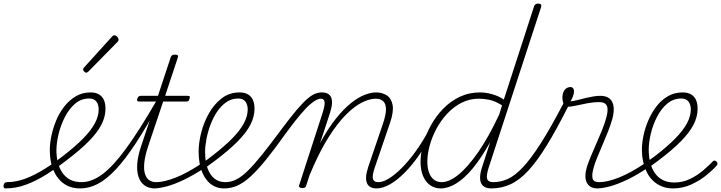

<svg xmlns="http://www.w3.org/2000/svg" viewBox="-213 -1035 4026 1072"><path d="M-184 17Q-190 17 -192 11.5Q-194 6 -193 -0.5Q-192 -7 -187.5 -12.5Q-183 -18 -174 -18Q-122 -18 -69 -38.5Q-16 -59 38 -93Q92 -127 145 -169Q208 -218 251 -261.5Q294 -305 316 -345.5Q338 -386 338 -424Q338 -451 325 -468Q312 -485 285 -485Q276 -485 272.5 -490Q269 -495 270.5 -502Q272 -509 278 -514Q284 -519 293 -519Q321 -519 339.5 -508Q358 -497 367 -477Q376 -457 376 -428Q376 -383 353 -338.5Q330 -294 281.5 -245Q233 -196 156 -138Q99 -94 43 -59Q-13 -24 -69 -3.5Q-125 17 -184 17Z M234 17Q200 17 172.5 6Q145 -5 125 -25Q105 -45 91.5 -71.5Q78 -98 71.5 -130Q65 -162 65 -196Q65 -233 74 -276.5Q83 -320 101 -363Q119 -406 146.5 -441Q174 -476 210.5 -497.5Q247 -519 293 -519Q302 -519 305.5 -514Q309 -509 307.5 -502Q306 -495 300 -490Q294 -485 285 -485Q239 -485 205 -455Q171 -425 148 -379Q125 -333 113.5 -284Q102 -235 102 -196Q102 -160 110 -128Q118 -96 135 -71Q152 -46 178.5 -32Q205 -18 242 -18Q299 -18 358.5 -62Q418 -106 490.5 -205Q563 -304 658 -468Q661 -474 667 -473Q673 -472 676.5 -467Q680 -462 675 -454Q604 -325 545 -235Q486 -145 434 -89.5Q382 -34 333.5 -8.5Q285 17 234 17Z M268 -629Q264 -629 257.5 -635Q251 -641 251 -646Q251 -649 252 -652Q253 -655 257 -659L411 -829Q415 -834 418.5 -836Q422 -838 426 -838Q431 -838 436.5 -834Q442 -830 445.5 -824.5Q449 -819 449 -814Q449 -811 448 -808Q447 -805 443 -801L281 -636Q274 -629 268 -629Z M653 17Q616 17 593 -0.5Q570 -18 560 -49Q550 -80 553.5 -122.5Q557 -165 574 -216L658 -468H565Q555 -468 553 -472.5Q551 -477 554 -485Q557 -493 561.5 -496.5Q566 -500 575 -500H669L740 -715Q743 -723 748 -726.5Q753 -730 764 -730Q775 -730 779 -726Q783 -722 780 -714L709 -500H834Q845 -500 846.5 -496Q848 -492 845 -484Q843 -474 838.5 -471Q834 -468 824 -468H698L614 -218Q596 -163 592.5 -124.5Q589 -86 597 -62.5Q605 -39 621 -28.5Q637 -18 658 -18Q666 -18 670 -12.5Q674 -7 674 -0.5Q674 6 669 11.5Q664 17 653 17Z M645 17Q636 17 633 11.5Q630 6 633 -0.5Q636 -7 643 -12.5Q650 -18 659 -18Q703 -18 768 -43.5Q833 -69 915 -124Q920 -127 924 -125Q928 -123 930.5 -117Q933 -111 932 -105Q931 -99 925 -95Q866 -56 813.5 -31Q761 -6 718.5 5.5Q676 17 645 17Z M913 -123Q930 -133 945.5 -145Q961 -157 977 -169Q1040 -218 1083 -261.5Q1126 -305 1148 -345.5Q1170 -386 1170 -424Q1170 -451 1157 -468Q1144 -485 1117 -485Q1108 -485 1104.5 -490Q1101 -495 1102.5 -502Q1104 -509 1110 -514Q1116 -519 1125 -519Q1153 -519 1171.5 -508Q1190 -497 1199 -477Q1208 -457 1208 -428Q1208 -383 1185 -338.5Q1162 -294 1113.5 -245Q1065 -196 988 -138Q973 -127 958 -116Q943 -105 928 -94Z M1039 17Q1010 17 987 6.5Q964 -4 947 -23Q930 -42 918.5 -67.5Q907 -93 901.5 -123.5Q896 -154 896 -188Q896 -238 910.5 -295Q925 -352 954 -403Q983 -454 1025.5 -486.5Q1068 -519 1125 -519Q1134 -519 1137.5 -514Q1141 -509 1139.5 -502Q1138 -495 1132 -490Q1126 -485 1117 -485Q1080 -485 1050.5 -464.5Q1021 -444 999 -411Q977 -378 962 -338Q947 -298 939.5 -258Q932 -218 932 -186Q932 -152 938.5 -121.5Q945 -91 959 -67.5Q973 -44 994.5 -31Q1016 -18 1046 -18Q1076 -18 1105.5 -32.5Q1135 -47 1169.5 -80.5Q1204 -114 1249.5 -170.5Q1295 -227 1357 -311Q1407 -378 1442 -419.5Q1477 -461 1502 -482.5Q1527 -504 1546.5 -511.5Q1566 -519 1584 -519Q1593 -519 1597 -513.5Q1601 -508 1600 -501.5Q1599 -495 1593 -489.5Q1587 -484 1577 -484Q1569 -484 1555.5 -478Q1542 -472 1520 -453.5Q1498 -435 1465.5 -397Q1433 -359 1386 -295Q1322 -205 1273.5 -145Q1225 -85 1186 -49.5Q1147 -14 1112 1.5Q1077 17 1039 17Z M1889 17Q1871 17 1857.5 10.5Q1844 4 1837 -10Q1830 -24 1831 -46.5Q1832 -69 1842 -100L1925 -344Q1942 -394 1942 -424.5Q1942 -455 1927 -469.5Q1912 -484 1884 -484Q1853 -484 1811.5 -464.5Q1770 -445 1721.5 -397.5Q1673 -350 1620.5 -267Q1568 -184 1515 -56L1497 0Q1495 8 1490.5 11.5Q1486 15 1475 15Q1465 15 1460 11Q1455 7 1457 0L1587 -401Q1601 -444 1599.5 -464Q1598 -484 1577 -484Q1568 -484 1564 -489.5Q1560 -495 1561.5 -501.5Q1563 -508 1569 -513.5Q1575 -519 1584 -519Q1603 -519 1616 -512.5Q1629 -506 1635.5 -492Q1642 -478 1640.5 -456Q1639 -434 1629 -403L1574 -236Q1618 -317 1661.5 -371.5Q1705 -426 1745.5 -458.5Q1786 -491 1822 -505Q1858 -519 1886 -519Q1921 -519 1946.5 -502.5Q1972 -486 1979 -449Q1986 -412 1965 -350L1880 -101Q1865 -58 1869 -38Q1873 -18 1900 -18Q1908 -18 1911 -12.5Q1914 -7 1912.5 -0.5Q1911 6 1905 11.5Q1899 17 1889 17Z M1888 17Q1879 17 1875 11.5Q1871 6 1872.5 -0.5Q1874 -7 1881 -12.5Q1888 -18 1900 -18Q1925 -18 1958.5 -38.5Q1992 -59 2030 -97Q2068 -135 2106.5 -188Q2145 -241 2180 -306Q2184 -313 2190 -312.5Q2196 -312 2200.5 -307Q2205 -302 2202 -295Q2168 -228 2128.5 -171Q2089 -114 2047.5 -72Q2006 -30 1965.5 -6.5Q1925 17 1888 17Z M2247 17Q2214 17 2188.5 -1Q2163 -19 2149 -52.5Q2135 -86 2135 -131Q2135 -177 2149.5 -229.5Q2164 -282 2192 -333.5Q2220 -385 2260.5 -427Q2301 -469 2353 -494Q2405 -519 2467 -519Q2499 -519 2535 -509Q2571 -499 2600 -479L2769 -1000Q2772 -1008 2777.5 -1011.5Q2783 -1015 2793 -1015Q2804 -1015 2807.5 -1009Q2811 -1003 2808 -995L2516 -101Q2502 -58 2506.5 -38Q2511 -18 2542 -18Q2550 -18 2553 -12.5Q2556 -7 2554.5 -0.5Q2553 6 2547 11.5Q2541 17 2531 17Q2511 17 2496.5 10.5Q2482 4 2474.5 -10Q2467 -24 2467.5 -46.5Q2468 -69 2478 -100L2524 -242Q2474 -152 2426.5 -95Q2379 -38 2334 -10.5Q2289 17 2247 17ZM2253 -18Q2295 -18 2346.5 -59.5Q2398 -101 2456.5 -185Q2515 -269 2574 -395L2590 -447Q2551 -471 2520 -477.5Q2489 -484 2461 -484Q2409 -484 2364.5 -461.5Q2320 -439 2284.5 -401Q2249 -363 2224 -316.5Q2199 -270 2186 -222Q2173 -174 2173 -131Q2173 -98 2182 -72.5Q2191 -47 2209 -32.5Q2227 -18 2253 -18Z M2529 17Q2520 17 2517 11.5Q2514 6 2516.5 -0.5Q2519 -7 2525.5 -12.5Q2532 -18 2541 -18Q2582 -18 2621.5 -35.5Q2661 -53 2705.5 -100Q2750 -147 2805.5 -233.5Q2861 -320 2933 -458Q2935 -461 2940.5 -462Q2946 -463 2952.5 -462Q2959 -461 2962.5 -457.5Q2966 -454 2962 -446Q2895 -313 2840 -223.5Q2785 -134 2736 -81.5Q2687 -29 2637 -6Q2587 17 2529 17Z M3122 17Q3100 17 3085 8Q3070 -1 3062.5 -17Q3055 -33 3055.5 -55Q3056 -77 3064 -104Q3072 -128 3085.5 -161Q3099 -194 3115.5 -231Q3132 -268 3147 -305Q3162 -342 3171 -374Q3185 -422 3175.5 -443.5Q3166 -465 3133 -465Q3101 -465 3067 -458.5Q3033 -452 3004 -445.5Q2975 -439 2958 -439Q2950 -439 2943 -443.5Q2936 -448 2932 -459Q2928 -470 2927 -490Q2927 -508 2933 -521.5Q2939 -535 2949.5 -542Q2960 -549 2973 -549Q2981 -549 2986.5 -542.5Q2992 -536 2992 -524Q2992 -517 2988.5 -504.5Q2985 -492 2973 -469Q2995 -472 3016 -477.5Q3037 -483 3058 -488Q3079 -493 3099.5 -496.5Q3120 -500 3139 -500Q3171 -500 3189.5 -485.5Q3208 -471 3212.5 -442Q3217 -413 3206 -371Q3197 -340 3182.5 -302.5Q3168 -265 3151.5 -227Q3135 -189 3121.5 -156Q3108 -123 3102 -101Q3090 -59 3095.5 -38.5Q3101 -18 3132 -18Q3140 -18 3142 -12.5Q3144 -7 3142 -0.5Q3140 6 3135 11.5Q3130 17 3122 17Z M3119 17Q3110 17 3107 11.5Q3104 6 3107 -0.5Q3110 -7 3117 -12.5Q3124 -18 3133 -18Q3177 -18 3242 -43.5Q3307 -69 3389 -124Q3394 -127 3398 -125Q3402 -123 3404.5 -117Q3407 -111 3406 -105Q3405 -99 3399 -95Q3340 -56 3287.5 -31Q3235 -6 3192.5 5.5Q3150 17 3119 17Z M3391 -125Q3406 -136 3421 -147Q3436 -158 3451 -169Q3514 -218 3557 -261.5Q3600 -305 3622 -345.5Q3644 -386 3644 -424Q3644 -451 3631 -468Q3618 -485 3591 -485Q3546 -485 3512 -456Q3478 -427 3455 -382Q3432 -337 3420.5 -288Q3409 -239 3409 -199Q3409 -162 3417 -129Q3425 -96 3442 -70.5Q3459 -45 3486.5 -30.5Q3514 -16 3552 -16Q3599 -16 3640 -36Q3681 -56 3713 -83.5Q3745 -111 3764 -131Q3770 -138 3775.5 -138.5Q3781 -139 3786 -134Q3791 -130 3792.5 -124.5Q3794 -119 3789 -111Q3767 -86 3730 -56Q3693 -26 3645.5 -4.5Q3598 17 3545 17Q3510 17 3482 5.5Q3454 -6 3433 -26Q3412 -46 3398.5 -73.5Q3385 -101 3378 -133Q3371 -165 3371 -199Q3371 -236 3380 -279Q3389 -322 3407.5 -364.5Q3426 -407 3453 -442Q3480 -477 3516.5 -498Q3553 -519 3599 -519Q3627 -519 3645.5 -508Q3664 -497 3673 -477Q3682 -457 3682 -428Q3682 -383 3659 -338.5Q3636 -294 3587.5 -245Q3539 -196 3462 -138Q3447 -127 3432 -116Q3417 -105 3402 -94Z"/></svg>

Font: Playwrite US Trad Thin
Style: Regular
Weight: 250
Designer: Veronika Burian, José Scaglione
Foundry: TypeTogether
Version: Version 1.003